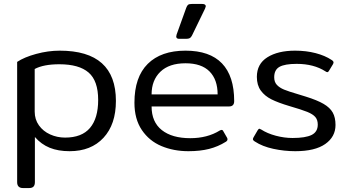

<svg xmlns="http://www.w3.org/2000/svg" viewBox="-20 -752 1769 974"><path d="M67 172V-438Q103 -462 163.5 -478.5Q224 -495 283 -495Q568 -495 568 -240Q568 -121 505 -53Q442 15 333 15Q275 15 232 -2.5Q189 -20 157 -57V172Q157 187 150 194.5Q143 202 127 202H97Q67 202 67 172ZM478 -245Q478 -342 429.5 -384Q381 -426 281 -426Q201 -426 156 -402V-186Q156 -146 177.5 -116Q199 -86 234.5 -70Q270 -54 310 -54Q395 -54 436.5 -103Q478 -152 478 -245Z M874 -567Q874 -569 876 -577L925 -713Q929 -724 934.5 -728Q940 -732 954 -732H1005Q1024 -732 1024 -720Q1024 -718 1020 -708L954 -572Q949 -562 942.5 -558.5Q936 -555 923 -555H889Q874 -555 874 -567ZM662 -231Q662 -361 729.5 -428Q797 -495 921 -495Q1044 -495 1106 -430.5Q1168 -366 1168 -239Q1168 -212 1142 -212H749Q749 -133 801 -92Q853 -51 945 -51Q1032 -51 1095 -90Q1101 -93 1104 -93Q1110 -93 1113 -86L1132 -53Q1134 -50 1134 -45Q1134 -38 1126 -33Q1086 -8 1040.5 3.5Q995 15 936 15Q861 15 799 -11Q737 -37 699.5 -92.5Q662 -148 662 -231ZM1084 -273Q1084 -348 1043 -389.5Q1002 -431 921 -431Q838 -431 793.5 -388Q749 -345 749 -273Z M1273 -34Q1263 -40 1263 -46Q1263 -49 1266 -55L1287 -91Q1292 -99 1296 -99Q1297 -99 1305 -95Q1336 -75 1379 -63.5Q1422 -52 1464 -52Q1530 -52 1561 -67.5Q1592 -83 1592 -120Q1592 -144 1579.5 -158.5Q1567 -173 1538.5 -184.5Q1510 -196 1448 -214Q1391 -231 1357 -248Q1323 -265 1303 -292.5Q1283 -320 1283 -362Q1283 -428 1336.5 -461.5Q1390 -495 1477 -495Q1533 -495 1581 -482.5Q1629 -470 1662 -448Q1672 -442 1672 -435Q1672 -432 1669 -426L1649 -393Q1645 -386 1641 -386Q1636 -386 1631 -390Q1572 -428 1485 -428Q1425 -428 1398 -413Q1371 -398 1371 -360Q1371 -336 1384.5 -321.5Q1398 -307 1421 -297.5Q1444 -288 1492 -274L1531 -262Q1589 -244 1621.5 -225Q1654 -206 1668 -181Q1682 -156 1682 -118Q1682 -58 1630 -21.5Q1578 15 1478 15Q1422 15 1366.5 3Q1311 -9 1273 -34Z"/></svg>

Font: Mitr Light
Style: Regular
Weight: 300
Designer: Thanarat Vachiruckul
Foundry: Cadson Demak
Version: Version 1.003